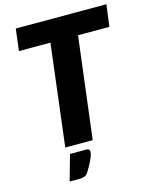

<svg xmlns="http://www.w3.org/2000/svg" viewBox="-134 -815 869 1095"><g transform="rotate(-15 301.0 -267.0)"><path d="M585.5 -599.5H400.5L326.5 0H164.5L237.5 -599.5H51.5L67.5 -728.5H602.5ZM276.5 42.5Q290 42.5 293.8 48.2Q297.5 54 297.5 59.5Q297.5 65 295.8 73.2Q294 81.5 288.8 94.2Q283.5 107 274.2 125Q265 143 249.5 168Q239.5 184.5 226.2 189.2Q213 194 193.5 194H138.5L181 42.5Z"/></g></svg>

Font: Lato ExtraBold
Style: Italic
Weight: 800
Italic angle: -7°
Designer: Lukasz Dziedzic with Adam Twardoch and Botio Nikoltchev
Foundry: tyPoland Lukasz Dziedzic
Version: Version 2.015; 2015-08-06; http://www.latofonts.com/